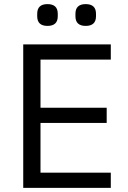

<svg xmlns="http://www.w3.org/2000/svg" viewBox="-20 -914 623 934"><path d="M161 -835V-847Q161 -894 211 -894Q261 -894 261 -847V-835Q261 -788 211 -788Q161 -788 161 -835ZM347 -835V-847Q347 -894 397 -894Q447 -894 447 -847V-835Q447 -788 397 -788Q347 -788 347 -835ZM519 0H93V-698H519V-624H177V-390H499V-316H177V-74H519Z"/></svg>

Font: Aneliza
Style: Regular
Weight: 400
Designer: Mike Abbink, Paul van der Laan, Pieter van Rosmalen
Foundry: Bold Monday
Version: Version 3.0